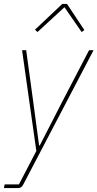

<svg xmlns="http://www.w3.org/2000/svg" viewBox="-44 -763 499 983"><path d="M412 -506H435L76 180Q70 192 63.5 196Q57 200 45 200H-24L-20 181H53L142 10L69 -506H90L126 -243L156 -19H160L275 -243ZM299 -743 388 -609 374 -599 286 -726 148 -599 135 -611 275 -743Z"/></svg>

Font: IBM Plex Sans Cond Thin
Style: Italic
Weight: 100
Width: 3
Italic angle: -11°
Designer: Mike Abbink, Paul van der Laan, Pieter van Rosmalen
Foundry: Bold Monday
Version: Version 1.3